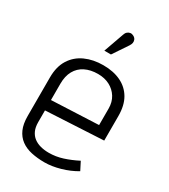

<svg xmlns="http://www.w3.org/2000/svg" viewBox="-177 -785 776 882"><g transform="rotate(30 211.0 -344.0)"><path d="M274 -649Q280 -658 281.5 -666.5Q283 -675 279.5 -683Q276 -691 267 -696Q258 -701 249.5 -700Q241 -699 234 -693Q227 -687 224 -677L186 -570H221ZM87 -134V-196L392 -212V-342Q392 -398 370.5 -435Q349 -472 309.5 -491Q270 -510 216 -510Q163 -510 121 -491Q79 -472 55 -434Q31 -396 31 -339V-134Q31 -92 43.5 -64Q56 -36 79 -19Q102 -2 134 5Q166 12 204 12Q242 12 286 -0.5Q330 -13 367 -35L345 -78Q308 -59 272 -47.5Q236 -36 199 -36Q175 -36 154.5 -41.5Q134 -47 119 -58.5Q104 -70 95.5 -88.5Q87 -107 87 -134ZM336 -349V-262L87 -251V-338Q87 -378 102.5 -406Q118 -434 147 -448.5Q176 -463 215 -463Q250 -463 277 -449Q304 -435 320 -409.5Q336 -384 336 -349Z"/></g></svg>

Font: Advent Pro
Style: Regular
Weight: 400
Designer: VivaRado, Andreas Kalpakidis
Foundry: VivaRado, Andreas Kalpakidis
Version: Version 3.000